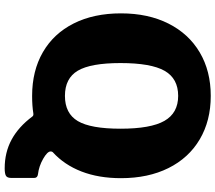

<svg xmlns="http://www.w3.org/2000/svg" viewBox="-70 -722 919 819"><g transform="rotate(90 389.5 -312.5)"><path d="M389 -752Q495 -752 574.5 -705Q654 -658 697 -571.5Q740 -485 740 -369Q740 -274 711.5 -200.5Q683 -127 629 -78Q626 -75 626 -69Q626 -55 657.5 -37Q689 -19 723 -15Q739 -13 739 1V99Q739 116 730 121.5Q721 127 698 127Q630 127 575.5 97.5Q521 68 477 9Q473 3 462 5Q432 10 389 10Q282 10 202.5 -36Q123 -82 80 -167.5Q37 -253 37 -369Q37 -485 80.5 -571.5Q124 -658 203.5 -705Q283 -752 389 -752ZM389 -130Q464 -130 496.5 -185Q529 -240 529 -367Q529 -496 495.5 -554.5Q462 -613 389 -613Q315 -613 282 -555Q249 -497 249 -367Q249 -240 281.5 -185Q314 -130 389 -130Z"/></g></svg>

Font: Libre Franklin ExtraBold
Style: Regular
Weight: 800
Designer: Pablo Impallari, Rodrigo Fuenzalida
Foundry: Impallari Type
Version: Version 1.002; ttfautohint (v1.5)